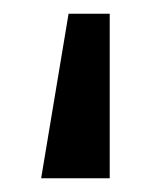

<svg xmlns="http://www.w3.org/2000/svg" viewBox="-20 -120 230 280"><path d="M140 -100V140H40L80 -100Z"/></svg>

Font: Tektur SemiCondensed
Style: Regular
Weight: 400
Width: 4
Designer: Adam Jagosz
Foundry: Adam Jagosz
Version: Version 1.005;gftools[0.9.30]